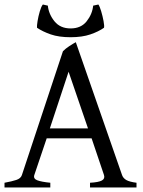

<svg xmlns="http://www.w3.org/2000/svg" viewBox="-20 -831 636 851"><path d="M187 -218 132 -55Q127 -39 145 -32Q163 -25 203 -21V0H0V-21Q33 -27 52.5 -33.5Q72 -40 77 -55L259 -604Q271 -616 287 -626.5Q303 -637 316 -644L521 -55Q526 -41 540 -33Q554 -25 585 -21V0H379V-21Q417 -23 431.5 -31Q446 -39 441 -55L386 -218ZM370 -262 284 -513 201 -262ZM144 -708Q143 -716 146.5 -737.5Q150 -759 156.5 -781Q163 -803 170 -811L192 -806Q196 -768 221.5 -736.5Q247 -705 293 -705Q339 -705 364 -736.5Q389 -768 393 -806L416 -811Q422 -803 428.5 -781Q435 -759 439 -737.5Q443 -716 441 -708Q417 -691 380.5 -678.5Q344 -666 293 -666Q241 -666 205 -678.5Q169 -691 144 -708Z"/></svg>

Font: ChillKai
Style: Regular
Weight: 400
Designer: ChillType
Foundry: 寒蝉字型
Version: Version 2.000